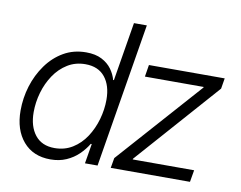

<svg xmlns="http://www.w3.org/2000/svg" viewBox="-79 -836 1195 953"><g transform="rotate(10 518.0 -359.0)"><path d="M230.5 10.7Q143.1 10.7 93 -47.6Q43 -106 43 -203.1Q43 -266.1 61.5 -326.4Q80.1 -386.7 115.5 -436Q150.9 -485.4 200.9 -514.4Q251 -543.5 314.5 -543.5Q361.3 -543.5 393.1 -527.1Q424.8 -510.7 443.4 -485.1Q461.9 -459.5 469.2 -431.6H473.1L522 -727.5H586.9L466.8 0H403.3L419.9 -100.1H415Q397.9 -71.3 371.8 -45.9Q345.7 -20.5 310.3 -4.9Q274.9 10.7 230.5 10.7ZM240.7 -48.3Q291.5 -48.3 331.3 -73Q371.1 -97.7 398.2 -138.9Q425.3 -180.2 439.5 -230Q453.6 -279.8 453.6 -329.1Q453.6 -400.4 419.7 -442.6Q385.7 -484.9 320.8 -484.9Q270.5 -484.9 231 -460.4Q191.4 -436 164.1 -395.3Q136.7 -354.5 122.6 -305.4Q108.4 -256.3 108.4 -206.1Q108.4 -134.8 142.3 -91.6Q176.3 -48.3 240.7 -48.3ZM533.2 0 542 -50.8 917 -472.2 918 -475.6H621.6L631.3 -535.6H1013.2L1004.4 -482.4L634.3 -64L633.3 -60.1H942.9L932.6 0Z"/></g></svg>

Font: Inter 20pt Light
Style: Italic
Weight: 300
Italic angle: -9.3988°
Version: Version 4.001;git-66647c0bb